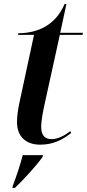

<svg xmlns="http://www.w3.org/2000/svg" viewBox="-20 -696 425 937"><path d="M176 10C238 10 283 -12 327 -47L323 -56C295 -34 262 -17 232 -17C196 -17 181 -39 181 -77C181 -102 187 -136 194 -171L272 -526H383L385 -536H274L304 -676H295C252 -575 166 -534 70 -534L68 -526H146L74 -191C67 -157 63 -128 63 -100C63 -29 107 10 176 10ZM42 212 41 221H53C95 181 158 112 187 71L190 61H91C78 111 61 162 42 212Z"/></svg>

Font: Noto Serif Display SemiCondensed SemiBold
Style: Italic
Weight: 600
Width: 4
Italic angle: -12°
Designer: Monotype Design Team
Foundry: Monotype Imaging Inc.
Version: Version 2.009